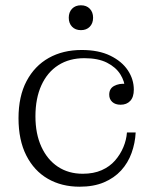

<svg xmlns="http://www.w3.org/2000/svg" viewBox="-20 -696 575 726"><path d="M281 10Q213 10 161 -20Q109 -50 79.5 -108Q50 -166 50 -249Q50 -332 80.5 -389.5Q111 -447 164.5 -477Q218 -507 289 -507L299 -476Q242 -476 200.5 -449.5Q159 -423 136.5 -373.5Q114 -324 114 -256Q114 -190 136.5 -141Q159 -92 199 -65.5Q239 -39 293 -39Q334 -39 364.5 -52.5Q395 -66 415 -89Q435 -112 446.5 -139.5Q458 -167 460 -195H493Q491 -155 477.5 -117.5Q464 -80 438 -51.5Q412 -23 373 -6.5Q334 10 281 10ZM436 -300Q416 -300 404.5 -310.5Q393 -321 393 -338Q393 -361 411.5 -371Q430 -381 456 -379L453 -358Q452 -388 435 -415Q418 -442 384.5 -459Q351 -476 299 -476L289 -507Q353 -507 397 -485.5Q441 -464 463.5 -430Q486 -396 486 -357Q486 -329 472.5 -314.5Q459 -300 436 -300ZM286 -582Q265 -582 252.5 -595Q240 -608 240 -629Q240 -650 252.5 -663Q265 -676 286 -676Q307 -676 319.5 -663Q332 -650 332 -629Q332 -608 319.5 -595Q307 -582 286 -582Z"/></svg>

Font: Montagu Slab 144pt Light
Style: Regular
Weight: 300
Designer: Florian Karsten
Foundry: Florian Karsten
Version: Version 1.000